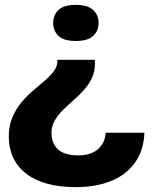

<svg xmlns="http://www.w3.org/2000/svg" viewBox="-20 -565 622 787"><path d="M369 -320V-303Q369 -270 356 -243.5Q343 -217 323 -195Q303 -173 280 -153Q257 -133 237 -113Q217 -93 204 -70.5Q191 -48 191 -21Q191 10 204 31Q217 52 241.5 62Q266 72 300 72Q353 72 382 46Q411 20 413 -21H572Q569 52 533 102Q497 152 435 177Q373 202 291 202Q223 202 171.5 187.5Q120 173 85.5 145.5Q51 118 33.5 80Q16 42 16 -6Q16 -49 30.5 -83.5Q45 -118 67.5 -145Q90 -172 115.5 -193.5Q141 -215 163.5 -234.5Q186 -254 200.5 -273Q215 -292 215 -313V-320ZM291 -545Q339 -545 361.5 -524.5Q384 -504 384 -471Q384 -438 361.5 -417.5Q339 -397 291 -397Q242 -397 220 -417.5Q198 -438 198 -471Q198 -504 220 -524.5Q242 -545 291 -545Z"/></svg>

Font: Mona Sans Expanded
Style: Bold
Weight: 700
Width: 7
Designer: Deni Anggara
Foundry: GitHub
Version: Version 2.000